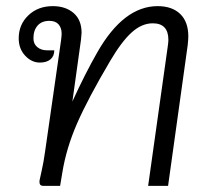

<svg xmlns="http://www.w3.org/2000/svg" viewBox="-20 -606 705 626"><path d="M594 -487Q594 -479 592 -459L528 0H463L527 -455Q529 -469 529 -476Q529 -530 478 -530Q442 -530 409 -500Q376 -470 339 -407Q267 -285 231.5 -204Q196 -123 183 -42L176 0H122Q114 0 111 -4Q108 -8 109 -18Q110 -24 116 -50Q122 -76 127 -112L179 -474Q181 -490 181 -496Q181 -515 171 -526.5Q161 -538 141 -538Q116 -538 102.5 -522.5Q89 -507 89 -481Q89 -463 101.5 -452.5Q114 -442 133 -442H157Q157 -423 144.5 -412.5Q132 -402 110 -402Q83 -402 62 -424.5Q41 -447 41 -481Q41 -526 72.5 -556Q104 -586 152 -586Q194 -586 220 -563.5Q246 -541 246 -499Q246 -494 244 -476L216 -275Q257 -365 297 -435Q383 -586 494 -586Q541 -586 567.5 -560.5Q594 -535 594 -487Z"/></svg>

Font: Krub
Style: Italic
Weight: 400
Italic angle: -8°
Designer: Ekaluck Peanpanawate
Foundry: Cadson Demak Co.,Ltd.
Version: Version 1.000; ttfautohint (v1.6)